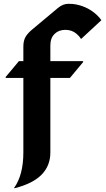

<svg xmlns="http://www.w3.org/2000/svg" viewBox="-20 -767 554 1007"><path d="M53.2 219.7Q102.5 151.4 102.5 32.7V-358.4H9.8V-363.3L79.1 -446.3H102.5V-522.9Q102.5 -554.2 114.7 -574.7Q126 -593.3 149.4 -612.8L283.7 -725.1Q310.1 -747.1 338.9 -747.1Q363.8 -747.1 381.8 -743.2Q443.4 -730 487.8 -688.5Q501.5 -675.8 511.7 -661.1L405.3 -562.5Q396 -577.6 381.3 -589.8Q357.4 -610.4 323.2 -610.4Q288.1 -610.4 267.1 -589.8Q244.1 -568.4 244.1 -528.8V-446.3H416V-441.4L346.7 -358.4H244.1V32.7Q244.1 172.9 58.1 219.7Z"/></svg>

Font: Gothica
Style: Bold
Weight: 700
Designer: Wojciech Kalinowski "wmk69" (wmk69@o2.pl)
Foundry: Wojciech Kalinowski "wmk69" (wmk69@o2.pl)
Version: Version 2.1.0; 2021-05-14